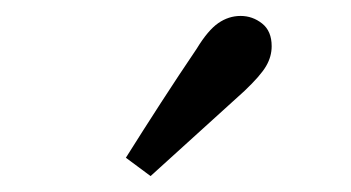

<svg xmlns="http://www.w3.org/2000/svg" viewBox="-20 -784 440 241"><path d="M138 -586Q160 -621 182 -655Q204 -689 227 -723Q241 -746 254 -755Q267 -764 282 -764Q297 -764 309 -754.5Q321 -745 321 -726Q321 -713 314 -701Q307 -689 287 -670Q257 -643 228 -616.5Q199 -590 169 -563Z"/></svg>

Font: Source Serif 4 SmText
Style: Regular
Weight: 400
Designer: Frank Grießhammer
Foundry: Adobe
Version: Version 4.005;hotconv 1.1.0;makeotfexe 2.6.0